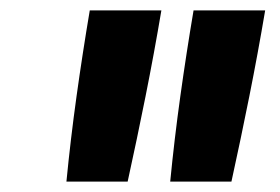

<svg xmlns="http://www.w3.org/2000/svg" viewBox="-20 -792 540 370"><path d="M108 -442Q116 -524 127.5 -606.5Q139 -689 153 -772H291Q277 -689 260.5 -606.5Q244 -524 226 -442ZM308 -442Q316 -524 327.5 -606.5Q339 -689 353 -772H491Q477 -689 460.5 -606.5Q444 -524 426 -442Z"/></svg>

Font: Iosevka Term Curly Extrabold
Style: Italic
Weight: 800
Italic angle: -9°
Designer: Belleve Invis
Foundry: Belleve Invis
Version: Version 32.3.0